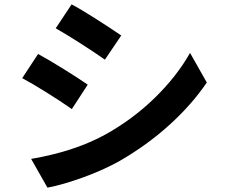

<svg xmlns="http://www.w3.org/2000/svg" viewBox="-20 -812 1040 882"><path d="M309 -792Q354 -768 420.5 -725.5Q487 -683 537 -649L462 -538Q415 -571 348.5 -613.5Q282 -656 236 -682ZM123 -82Q322 -116 464 -194Q590 -264 691 -362.5Q792 -461 853 -569L930 -433Q860 -330 757.5 -237.5Q655 -145 532 -74Q458 -32 363 2.5Q268 37 198 50ZM155 -564Q203 -538 273 -494.5Q343 -451 383 -423L310 -311Q257 -348 192 -388.5Q127 -429 82 -453Z"/></svg>

Font: Sinter Bold
Style: Regular
Weight: 700
Foundry: Adobe & rsms
Version: Version 1.000